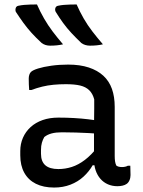

<svg xmlns="http://www.w3.org/2000/svg" viewBox="-20 -832 640 862"><path d="M146 -812Q160 -780 177.5 -749.5Q195 -719 216.5 -690.5Q238 -662 263 -633Q250 -630 235.5 -628.5Q221 -627 205 -627Q194 -627 184.5 -630Q175 -633 167 -639Q142 -662 122 -684Q102 -706 85 -729.5Q68 -753 51 -779Q48 -787 50.5 -795.5Q53 -804 62 -806Q76 -809 88.5 -810Q101 -811 115 -811.5Q129 -812 146 -812ZM324 -812Q338 -780 355.5 -749.5Q373 -719 395 -690.5Q417 -662 442 -633Q429 -630 414.5 -628.5Q400 -627 384 -627Q373 -627 363 -630Q353 -633 345 -639Q321 -662 300.5 -684Q280 -706 263 -729.5Q246 -753 230 -779Q226 -787 228.5 -795.5Q231 -804 240 -806Q254 -809 266.5 -810Q279 -811 293.5 -811.5Q308 -812 324 -812ZM495 -352Q495 -325 495 -297.5Q495 -270 495 -242.5Q495 -215 495 -187.5Q495 -160 495 -132Q495 -118 496.5 -108Q498 -98 502 -89Q507 -85 513.5 -83.5Q520 -82 528 -82Q535 -82 542 -83.5Q549 -85 554 -88H565Q565 -77 565.5 -67Q566 -57 566 -46Q566 -33 561 -22Q556 -11 548 -6Q541 -1 530 1.5Q519 4 507 4Q484 4 464.5 -4.5Q445 -13 431 -29Q417 -45 409.5 -67Q402 -89 402 -117Q402 -149 402 -184.5Q402 -220 402 -249Q402 -277 402.5 -300Q403 -323 403 -344Q403 -365 403 -386Q396 -412 380.5 -427Q365 -442 340 -448Q315 -454 276 -454Q247 -454 220.5 -451.5Q194 -449 169.5 -443Q145 -437 121 -428H111Q110 -440 109.5 -453Q109 -466 109 -479Q109 -488 111.5 -496Q114 -504 119 -509Q127 -517 151 -524.5Q175 -532 210.5 -537Q246 -542 286 -542Q339 -542 378.5 -529Q418 -516 444 -492Q470 -468 482.5 -433Q495 -398 495 -352ZM164 -142Q164 -107 183.5 -90Q203 -73 242 -73Q273 -73 302.5 -82.5Q332 -92 361 -114Q390 -136 419 -173L421 -90H396Q380 -62 355 -39Q330 -16 296.5 -3Q263 10 223 10Q175 10 141 -7Q107 -24 89 -56.5Q71 -89 71 -135V-154Q71 -186 83 -213.5Q95 -241 117.5 -261.5Q140 -282 171.5 -293Q203 -304 242 -304Q279 -304 313 -302Q347 -300 376 -296.5Q405 -293 426 -289Q433 -287 436.5 -278Q440 -269 441.5 -256Q443 -243 443 -229Q410 -233 380 -234.5Q350 -236 320.5 -237Q291 -238 258 -238Q231 -238 212 -233Q193 -228 179 -217Q172 -205 168 -191Q164 -177 164 -158Z"/></svg>

Font: Rec Mono Semicasual
Style: Regular
Weight: 400
Version: Version 1.085; ttfautohint (v1.8.4.7-5d5b)